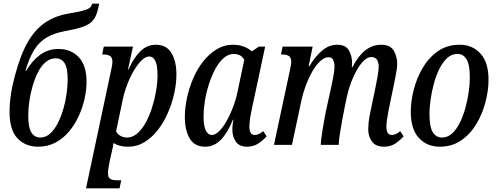

<svg xmlns="http://www.w3.org/2000/svg" viewBox="-20 -790 2712 1047"><path d="M188 10Q119 10 75.5 -35.5Q32 -81 32 -181Q32 -247 48 -322Q75 -444 113.5 -526Q152 -608 209 -654Q266 -700 348 -715Q401 -724 429 -731Q457 -738 468 -746.5Q479 -755 483 -770H521Q514 -732 504 -707.5Q494 -683 475.5 -667.5Q457 -652 425 -641.5Q393 -631 343 -622Q278 -611 236 -586.5Q194 -562 166.5 -518Q139 -474 119 -404H123Q154 -458 198 -490.5Q242 -523 299 -523Q367 -523 409.5 -478Q452 -433 452 -344Q452 -301 441.5 -253Q431 -205 410 -158.5Q389 -112 357.5 -74Q326 -36 283.5 -13Q241 10 188 10ZM199 -40Q230 -40 254 -62Q278 -84 296 -120Q314 -156 326 -198Q338 -240 343.5 -282Q349 -324 349 -357Q349 -420 332 -446Q315 -472 284 -472Q253 -472 228.5 -451Q204 -430 186.5 -395Q169 -360 157 -318Q145 -276 139.5 -234.5Q134 -193 134 -160Q134 -94 151.5 -67Q169 -40 199 -40Z M449 237 588 -417Q593 -439 593 -454Q593 -477 579.5 -485Q566 -493 545 -493H537L546 -536H705L678 -411H681Q708 -474 745 -510Q782 -546 829 -546Q888 -546 915 -501Q942 -456 942 -384Q942 -335 930 -280.5Q918 -226 895.5 -174.5Q873 -123 841 -81.5Q809 -40 768 -15Q727 10 678 10Q630 10 599 -10Q598 -1 595.5 12Q593 25 590 36L577 94Q574 111 571.5 126.5Q569 142 569 154Q569 179 582 186Q595 193 615 193H641L632 237ZM673 -40Q703 -40 729 -62.5Q755 -85 775.5 -123Q796 -161 810 -206Q824 -251 831.5 -296.5Q839 -342 839 -381Q839 -434 827 -458Q815 -482 794 -482Q769 -482 740.5 -448.5Q712 -415 687.5 -362Q663 -309 650 -250L613 -74Q622 -57 638 -48.5Q654 -40 673 -40Z M1099 10Q1041 10 1014.5 -35Q988 -80 988 -152Q988 -201 999.5 -255.5Q1011 -310 1033 -361.5Q1055 -413 1087.5 -454.5Q1120 -496 1161 -521Q1202 -546 1251 -546Q1283 -546 1309.5 -536Q1336 -526 1353 -510L1392 -536H1426L1353 -194Q1347 -167 1343.5 -142Q1340 -117 1340 -99Q1340 -54 1369 -54Q1392 -54 1415 -75L1434 -47Q1417 -27 1390 -8.5Q1363 10 1327 10Q1285 10 1266 -17.5Q1247 -45 1247 -83Q1247 -92 1248 -105Q1249 -118 1253 -137H1250Q1221 -65 1184 -27.5Q1147 10 1099 10ZM1135 -54Q1154 -54 1174.5 -74Q1195 -94 1214.5 -128Q1234 -162 1250 -203.5Q1266 -245 1275 -288L1312 -464Q1301 -483 1286 -489.5Q1271 -496 1256 -496Q1225 -496 1199 -473Q1173 -450 1153 -412Q1133 -374 1118.5 -328.5Q1104 -283 1097 -237.5Q1090 -192 1090 -155Q1090 -102 1102.5 -78Q1115 -54 1135 -54Z M2075 10Q2028 10 2008 -18.5Q1988 -47 1988 -83Q1988 -98 1990 -121.5Q1992 -145 2001 -186L2025 -301Q2033 -339 2039 -372.5Q2045 -406 2045 -428Q2045 -450 2035.5 -464.5Q2026 -479 2005 -479Q1985 -479 1965 -460Q1945 -441 1927 -410Q1909 -379 1895 -342Q1881 -305 1873 -269L1860 -207Q1854 -178 1847 -140Q1840 -102 1834 -64.5Q1828 -27 1827 0H1729Q1730 -25 1736 -63.5Q1742 -102 1749.5 -143.5Q1757 -185 1765 -219L1783 -301Q1786 -315 1791 -338Q1796 -361 1800 -386Q1804 -411 1804 -429Q1804 -446 1797.5 -462Q1791 -478 1771 -478Q1749 -478 1726 -456.5Q1703 -435 1683 -400Q1663 -365 1648 -325Q1633 -285 1625 -248L1572 0H1474L1563 -417Q1568 -439 1568 -454Q1568 -477 1554.5 -485Q1541 -493 1520 -493H1512L1521 -536H1685L1663 -429H1667Q1700 -484 1737.5 -515Q1775 -546 1819 -546Q1865 -546 1882.5 -515.5Q1900 -485 1900 -446Q1900 -441 1899.5 -435.5Q1899 -430 1898 -424H1902Q1964 -546 2058 -546Q2108 -546 2127 -514Q2146 -482 2146 -441Q2146 -421 2139 -384.5Q2132 -348 2126 -319L2100 -194Q2095 -167 2091 -142Q2087 -117 2087 -99Q2087 -54 2117 -54Q2139 -54 2162 -75L2181 -47Q2164 -27 2137.5 -8.5Q2111 10 2075 10Z M2378 10Q2308 10 2264 -38Q2220 -86 2220 -181Q2220 -238 2236.5 -302Q2253 -366 2286 -421.5Q2319 -477 2369 -511.5Q2419 -546 2487 -546Q2556 -546 2600 -498Q2644 -450 2644 -355Q2644 -297 2627.5 -233.5Q2611 -170 2578 -114.5Q2545 -59 2495 -24.5Q2445 10 2378 10ZM2390 -40Q2421 -40 2445.5 -62.5Q2470 -85 2488 -121.5Q2506 -158 2518 -202Q2530 -246 2536 -289Q2542 -332 2542 -367Q2542 -438 2524 -467Q2506 -496 2475 -496Q2443 -496 2418.5 -473.5Q2394 -451 2376 -414.5Q2358 -378 2346 -334Q2334 -290 2328 -246.5Q2322 -203 2322 -168Q2322 -98 2340 -69Q2358 -40 2390 -40Z"/></svg>

Font: Noto Serif ExtraCondensed Medium
Style: Italic
Weight: 500
Width: 2
Italic angle: -12°
Designer: Monotype Design Team
Foundry: Monotype Imaging Inc.
Version: Version 2.013; ttfautohint (v1.8.4.7-5d5b)